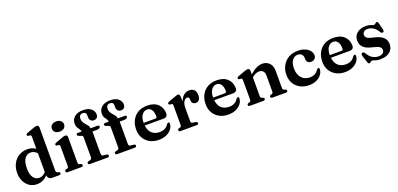

<svg xmlns="http://www.w3.org/2000/svg" viewBox="11 -1686 5469 2639"><g transform="rotate(-20 2745.0 -366.0)"><path d="M35.5 -224Q35.5 -304 67.8 -363Q100 -422 154.5 -454Q209 -486 276.5 -486Q346 -486 397 -448.5V-626Q397 -648.5 380.5 -651.5L354.5 -653.5Q337 -657.5 337 -672Q337 -680.5 342 -685.8Q347 -691 360.5 -696L452.5 -730Q471.5 -737 483.2 -740.2Q495 -743.5 505.5 -743.5Q538.5 -743.5 538.5 -711V-81.5Q538.5 -65.5 542.8 -58.2Q547 -51 556 -48L575 -43Q594 -36.5 594 -21Q594 0 565.5 0H463.5Q437 0 419.2 -16.8Q401.5 -33.5 401.5 -59.5Q368 -25 327.8 -6.2Q287.5 12.5 242 12.5Q182.5 12.5 136 -17.8Q89.5 -48 62.5 -101.5Q35.5 -155 35.5 -224ZM183 -239.5Q183 -148 216 -103.8Q249 -59.5 299.5 -59.5Q354 -59.5 397 -108.5V-383.5Q355.5 -428.5 302 -428.5Q250.5 -428.5 216.8 -382.8Q183 -337 183 -239.5Z M781 -560.5Q740.5 -560.5 716.2 -581Q692 -601.5 692 -635.5Q692 -669 716.2 -689.2Q740.5 -709.5 781 -709.5Q821.5 -709.5 846 -689Q870.5 -668.5 870.5 -635.5Q870.5 -601.5 846 -581Q821.5 -560.5 781 -560.5ZM862.5 -451V-81.5Q862.5 -65.5 867 -58.2Q871.5 -51 880.5 -48L899 -43Q918.5 -36.5 918.5 -21Q918.5 0 890 0H693.5Q665.5 0 665.5 -21Q665.5 -36 684 -43L703.5 -48Q712.5 -51 717 -58.2Q721.5 -65.5 721.5 -81.5V-366Q721.5 -389 705 -392L678.5 -394Q661.5 -397.5 661.5 -412.5Q661.5 -421 666.5 -426Q671.5 -431 685 -436L776.5 -470Q796.5 -477.5 808.2 -480.5Q820 -483.5 829 -483.5Q862.5 -483.5 862.5 -451Z M1203.5 -82Q1203.5 -52 1228 -49.5L1279 -43.5Q1301.5 -41 1301.5 -21.5Q1301.5 0 1274 0H1019.5Q993 0 993 -20.5Q993 -38 1015.5 -44L1036 -48.5Q1062.5 -55.5 1062.5 -81V-376.5Q1062.5 -386.5 1057.5 -393.2Q1052.5 -400 1038.5 -405.5L1014 -413Q997 -420 991 -426Q985 -432 985 -440Q985 -459 1011 -459H1063Q1062.5 -478 1049.2 -495.2Q1036 -512.5 1022.8 -535.2Q1009.5 -558 1009.5 -592.5Q1009.5 -653.5 1054.5 -691.2Q1099.5 -729 1179.5 -729Q1256 -729 1297 -693.8Q1338 -658.5 1338 -611.5Q1338 -580 1321.2 -563.2Q1304.5 -546.5 1277 -546.5Q1247.5 -546.5 1230 -564.5Q1212.5 -582.5 1212.5 -613V-642.5Q1212.5 -691 1163 -691Q1107 -690.5 1107 -626Q1107 -597.5 1120 -576Q1133 -554.5 1150 -536.2Q1167 -518 1180 -499.8Q1193 -481.5 1193 -460V-459H1294.5Q1320.5 -459 1320.5 -440Q1320.5 -426.5 1307 -417.5Q1293.5 -408.5 1264 -408.5H1203.5ZM1601.5 -82Q1601.5 -52 1626 -49.5L1677 -43.5Q1699.5 -41 1699.5 -21.5Q1699.5 0 1672 0H1417.5Q1391 0 1391 -20.5Q1391 -38 1413.5 -44L1434 -48.5Q1460.5 -55.5 1460.5 -81V-376.5Q1460.5 -386.5 1455.5 -393.2Q1450.5 -400 1436.5 -405.5L1412 -413Q1395 -420 1389 -426Q1383 -432 1383 -440Q1383 -459 1409 -459H1461Q1460.5 -478 1447.2 -495.2Q1434 -512.5 1420.8 -535.2Q1407.5 -558 1407.5 -592.5Q1407.5 -653.5 1452.5 -691.2Q1497.5 -729 1577.5 -729Q1654 -729 1695 -693.8Q1736 -658.5 1736 -611.5Q1736 -580 1719.2 -563.2Q1702.5 -546.5 1675 -546.5Q1645.5 -546.5 1628 -564.5Q1610.5 -582.5 1610.5 -613V-642.5Q1610.5 -691 1561 -691Q1505 -690.5 1505 -626Q1505 -597.5 1518 -576Q1531 -554.5 1548 -536.2Q1565 -518 1578 -499.8Q1591 -481.5 1591 -460V-459H1692.5Q1718.5 -459 1718.5 -440Q1718.5 -426.5 1705 -417.5Q1691.5 -408.5 1662 -408.5H1601.5Z M2241.5 -296.5Q2241.5 -240 2181 -240H1906.5Q1915.5 -162.5 1959.2 -123.5Q2003 -84.5 2070.5 -84.5Q2161 -84.5 2200 -151.5Q2216 -168.5 2225.5 -168.5Q2233.5 -168.5 2237.2 -161.2Q2241 -154 2240.5 -143.5Q2238.5 -101.5 2210.8 -66Q2183 -30.5 2135 -9Q2087 12.5 2025.5 12.5Q1952.5 12.5 1896.5 -17.2Q1840.5 -47 1808.5 -100.8Q1776.5 -154.5 1776.5 -226.5Q1776.5 -302.5 1807 -361.2Q1837.5 -420 1894 -453Q1950.5 -486 2029.5 -486Q2130 -486 2185.8 -433Q2241.5 -380 2241.5 -296.5ZM2011 -435.5Q1964 -435.5 1934.2 -394Q1904.5 -352.5 1904.5 -279H2073.5Q2099.5 -279 2099.5 -302.5Q2099.5 -368 2075.5 -401.8Q2051.5 -435.5 2011 -435.5Z M2505.5 -451 2511 -373Q2530 -429 2565.5 -457.5Q2601 -486 2642.5 -486Q2690.5 -486 2716.5 -459Q2742.5 -432 2742.5 -381Q2742.5 -336 2724 -313.8Q2705.5 -291.5 2676 -291.5Q2646 -291.5 2630.2 -307.5Q2614.5 -323.5 2614.5 -352V-370.5Q2614 -401.5 2584.5 -401.5Q2557.5 -401.5 2535.5 -369.2Q2513.5 -337 2513.5 -268V-81.5Q2513.5 -67 2519.2 -60.2Q2525 -53.5 2540.5 -51L2583 -44.5Q2606.5 -40.5 2606.5 -21.5Q2606.5 0 2578 0H2344.5Q2316.5 0 2316.5 -21Q2316.5 -36 2335 -43L2354.5 -48Q2363.5 -51 2368 -58.2Q2372.5 -65.5 2372.5 -81.5V-365Q2372.5 -387.5 2356 -390.5L2329.5 -392.5Q2312.5 -396.5 2312.5 -411Q2312.5 -426.5 2336 -435L2425.5 -468Q2450.5 -477.5 2462.2 -480.5Q2474 -483.5 2481 -483.5Q2501.5 -483.5 2505.5 -451Z M3258 -296.5Q3258 -240 3197.5 -240H2923Q2932 -162.5 2975.8 -123.5Q3019.5 -84.5 3087 -84.5Q3177.5 -84.5 3216.5 -151.5Q3232.5 -168.5 3242 -168.5Q3250 -168.5 3253.8 -161.2Q3257.5 -154 3257 -143.5Q3255 -101.5 3227.2 -66Q3199.5 -30.5 3151.5 -9Q3103.5 12.5 3042 12.5Q2969 12.5 2913 -17.2Q2857 -47 2825 -100.8Q2793 -154.5 2793 -226.5Q2793 -302.5 2823.5 -361.2Q2854 -420 2910.5 -453Q2967 -486 3046 -486Q3146.5 -486 3202.2 -433Q3258 -380 3258 -296.5ZM3027.5 -435.5Q2980.5 -435.5 2950.8 -394Q2921 -352.5 2921 -279H3090Q3116 -279 3116 -302.5Q3116 -368 3092 -401.8Q3068 -435.5 3027.5 -435.5Z M3530 -451V-398Q3586 -446.5 3629.2 -466.2Q3672.5 -486 3711 -486Q3776 -486 3815.5 -444.8Q3855 -403.5 3855 -334V-83Q3855 -66 3859.8 -58.5Q3864.5 -51 3874 -48L3891.5 -43Q3910.5 -36 3910.5 -21Q3910.5 0 3882.5 0H3689.5Q3661 0 3661 -22.5Q3661 -36 3676.5 -43L3695.5 -48Q3705 -51.5 3709.5 -59Q3714 -66.5 3714 -83V-313.5Q3714 -357.5 3692.5 -379.2Q3671 -401 3635 -401Q3612.5 -401 3587 -390.2Q3561.5 -379.5 3535 -357L3530 -353V-81.5Q3530 -65.5 3534.5 -58.5Q3539 -51.5 3548 -48L3566 -43Q3582 -36.5 3582 -22.5Q3582 0 3553.5 0H3361Q3333 0 3333 -21Q3333 -36 3351.5 -43L3371 -48Q3380 -51 3384.5 -58.2Q3389 -65.5 3389 -81.5V-366Q3389 -389 3372.5 -392L3346 -394Q3329 -397.5 3329 -412.5Q3329 -421 3334 -426Q3339 -431 3352.5 -436L3444 -470Q3463 -477 3475 -480.2Q3487 -483.5 3497.5 -483.5Q3530 -483.5 3530 -451Z M4430 -347.5Q4430 -319 4410 -299.8Q4390 -280.5 4356.5 -280.5Q4324 -280.5 4307.2 -298.2Q4290.5 -316 4290.5 -344.5V-360Q4290.5 -394 4269.5 -414.8Q4248.5 -435.5 4212.5 -435.5Q4165 -435.5 4133.5 -393.8Q4102 -352 4102 -278Q4102 -183.5 4148.8 -134Q4195.5 -84.5 4267.5 -84.5Q4353.5 -84.5 4392.5 -150.5Q4408.5 -167.5 4418 -167.5Q4426 -167.5 4429.8 -160.5Q4433.5 -153.5 4433 -143Q4431 -101 4403.8 -65.5Q4376.5 -30 4329.8 -8.8Q4283 12.5 4222.5 12.5Q4150 12.5 4094 -17.2Q4038 -47 4006 -100.8Q3974 -154.5 3974 -226.5Q3974 -300.5 4005.8 -359.2Q4037.5 -418 4095.2 -452Q4153 -486 4231.5 -486Q4292.5 -486 4337 -467.2Q4381.5 -448.5 4405.8 -417Q4430 -385.5 4430 -347.5Z M4964.5 -296.5Q4964.5 -240 4904 -240H4629.5Q4638.5 -162.5 4682.2 -123.5Q4726 -84.5 4793.5 -84.5Q4884 -84.5 4923 -151.5Q4939 -168.5 4948.5 -168.5Q4956.5 -168.5 4960.2 -161.2Q4964 -154 4963.5 -143.5Q4961.5 -101.5 4933.8 -66Q4906 -30.5 4858 -9Q4810 12.5 4748.5 12.5Q4675.5 12.5 4619.5 -17.2Q4563.5 -47 4531.5 -100.8Q4499.5 -154.5 4499.5 -226.5Q4499.5 -302.5 4530 -361.2Q4560.5 -420 4617 -453Q4673.5 -486 4752.5 -486Q4853 -486 4908.8 -433Q4964.5 -380 4964.5 -296.5ZM4734 -435.5Q4687 -435.5 4657.2 -394Q4627.5 -352.5 4627.5 -279H4796.5Q4822.5 -279 4822.5 -302.5Q4822.5 -368 4798.5 -401.8Q4774.5 -435.5 4734 -435.5Z M5236 -440Q5201 -440 5182 -422.8Q5163 -405.5 5163 -379Q5163 -355 5180.8 -337Q5198.5 -319 5258 -305Q5335.5 -289.5 5377.8 -265.5Q5420 -241.5 5436.5 -210Q5453 -178.5 5453 -140Q5453 -70.5 5403.8 -29Q5354.5 12.5 5260.5 12.5Q5227 12.5 5206 6.8Q5185 1 5171.5 -4.5Q5158 -10 5147.5 -10Q5136.5 -10 5130 -4.5Q5123.5 1 5117.5 6.8Q5111.5 12.5 5101.5 12.5Q5086.5 12.5 5079 -11L5046 -110.5Q5034.5 -147 5056.5 -155.5Q5077.5 -163.5 5093 -139.5Q5126.5 -81.5 5167 -57.8Q5207.5 -34 5252.5 -34Q5295 -34 5316.5 -51.5Q5338 -69 5338 -98Q5338 -124 5316 -142.8Q5294 -161.5 5224.5 -177.5Q5127 -198.5 5088.2 -238Q5049.5 -277.5 5049.5 -341Q5049.5 -405.5 5098.8 -445.8Q5148 -486 5227.5 -486Q5261.5 -486 5282 -480Q5302.5 -474 5315.8 -468Q5329 -462 5340.5 -462Q5352.5 -462 5359.5 -468Q5366.5 -474 5373 -480Q5379.5 -486 5389 -486Q5405 -486 5409.5 -462L5434 -367Q5438 -348.5 5436 -337.8Q5434 -327 5422.5 -322.5Q5403 -315 5385 -343.5Q5354 -396 5315 -418Q5276 -440 5236 -440Z"/></g></svg>

Font: Fraunces 9pt SemiBold
Style: Regular
Weight: 600
Version: Version 1.000;[b76b70a41]